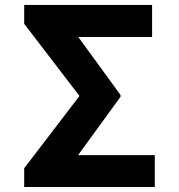

<svg xmlns="http://www.w3.org/2000/svg" viewBox="-20 -744 713 764"><path d="M76.3 -649.1V-724.4H585.2V-596.9H291.5L459.5 -366.1V-358.7L290.8 -126.8H595.9V0H76.3V-74.6L296.2 -362.2Z"/></svg>

Font: Cannonade
Style: Bold
Weight: 700
Designer: Rasmus Andersson
Foundry: rsms
Version: Version 3.012;git-f93a4a705